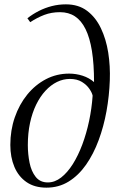

<svg xmlns="http://www.w3.org/2000/svg" viewBox="-20 -851 536 883"><path d="M193.5 12Q139 12 102 -13.5Q65 -39 46.2 -83.5Q27.5 -128 27.5 -184.5Q27.5 -252 48 -311.2Q68.5 -370.5 105.2 -415.8Q142 -461 191.2 -486.8Q240.5 -512.5 298 -512.5Q329.5 -512.5 359.8 -502.8Q390 -493 412.5 -473.5Q412.5 -556 402.8 -616.8Q393 -677.5 373.5 -717Q354 -756.5 324.8 -775.8Q295.5 -795 256 -795Q216.5 -795 183.8 -782.5Q151 -770 119 -749L106 -767Q130 -786 158.5 -800.5Q187 -815 218.2 -823Q249.5 -831 283 -831Q341 -831 380.5 -801.2Q420 -771.5 444 -721.2Q468 -671 477.8 -608.8Q487.5 -546.5 485 -481.5Q482.5 -410.5 469.8 -339.8Q457 -269 433.5 -205.8Q410 -142.5 375.8 -93.5Q341.5 -44.5 296 -16.2Q250.5 12 193.5 12ZM200 -12Q232 -12 261 -34.5Q290 -57 314.8 -96.2Q339.5 -135.5 358.5 -186.2Q377.5 -237 389.8 -294.8Q402 -352.5 406 -411Q403.5 -424 391.2 -442.2Q379 -460.5 356.8 -474.2Q334.5 -488 301.5 -488Q270.5 -488 242 -474Q213.5 -460 189 -433.5Q164.5 -407 146.2 -369.5Q128 -332 118 -285.2Q108 -238.5 108 -184Q108 -142 116 -102.5Q124 -63 144.2 -37.5Q164.5 -12 200 -12Z"/></svg>

Font: Merriweather 144pt Light
Style: Italic
Weight: 300
Italic angle: -7.8°
Version: Version 2.101